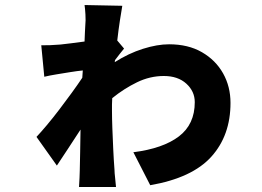

<svg xmlns="http://www.w3.org/2000/svg" viewBox="-20 -685 1040 763"><path d="M319 -585Q321 -603 319.5 -628Q318 -653 316 -665L466 -662Q462 -639 456.5 -603.5Q451 -568 446 -524L473 -492Q466 -484 456.5 -471.5Q447 -459 437 -446Q437 -444 436.5 -442Q436 -440 436 -438Q491 -473 548 -491Q605 -509 652 -509Q728 -509 782.5 -477.5Q837 -446 866.5 -393.5Q896 -341 896 -276Q896 -147 820 -62.5Q744 22 577 51L510 -80Q628 -95 691 -143Q754 -191 754 -279Q754 -322 720.5 -352.5Q687 -383 631 -383Q576 -383 524.5 -358Q473 -333 426 -295Q425 -282 425 -269.5Q425 -257 425 -245Q425 -215 426.5 -175Q428 -135 430 -92Q432 -49 435 -10Q435 1 437.5 22Q440 43 441 58H294Q295 42 296 22Q297 2 297 -7Q298 -37 298.5 -79.5Q299 -122 300 -170Q275 -132 249 -92Q223 -52 206 -27L125 -141Q142 -159 166 -187.5Q190 -216 215.5 -249.5Q241 -283 265 -316Q289 -349 307 -376Q308 -383 308 -390.5Q308 -398 309 -405Q288 -403 260 -398.5Q232 -394 204.5 -389.5Q177 -385 156 -380L144 -505Q164 -505 179.5 -505.5Q195 -506 220 -508Q237 -510 262.5 -513Q288 -516 316 -520Q317 -540 317.5 -557Q318 -574 319 -585Z"/></svg>

Font: Source Han Sans CN Heavy
Style: Regular
Weight: 900
Designer: Ryoko NISHIZUKA 西塚涼子 (kana, bopomofo & ideographs); Paul D. Hunt (Latin, Greek & Cyrillic); Sandoll Communications 산돌커뮤니
Foundry: Adobe
Version: Version 2.000;hotconv 1.0.107;makeotfexe 2.5.65593